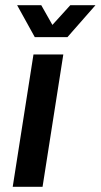

<svg xmlns="http://www.w3.org/2000/svg" viewBox="-20 -720 388 740"><path d="M29 0 109 -510H224L144 0ZM114 -577 46 -700H139L182 -624L251 -700H348L240 -577Z"/></svg>

Font: MuseoModerno Thin Medium
Style: Italic
Weight: 500
Italic angle: -9°
Version: Version 1.003